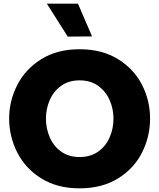

<svg xmlns="http://www.w3.org/2000/svg" viewBox="-20 -1019 870 1049"><path d="M483 -820 350 -819 236 -999H406ZM30 -371Q30 -468 74.5 -555Q119 -642 206 -696Q293 -750 415 -750Q537 -750 624.5 -696Q712 -642 756 -555.5Q800 -469 800 -371Q800 -273 756 -185.5Q712 -98 624.5 -44Q537 10 415 10Q293 10 206 -44Q119 -98 74.5 -185.5Q30 -273 30 -371ZM600 -371Q600 -425 578.5 -473Q557 -521 515.5 -550.5Q474 -580 415 -580Q356 -580 314.5 -550.5Q273 -521 252 -473Q231 -425 231 -371Q231 -317 252 -268.5Q273 -220 314.5 -190.5Q356 -161 415 -161Q474 -161 516 -190.5Q558 -220 579 -268.5Q600 -317 600 -371Z"/></svg>

Font: Be Vietnam Black
Style: Regular
Weight: 900
Designer: Lam Bao; Tony Le; Vietanh Nguyen
Foundry: Yellow Type Foundry
Version: Version 5.000